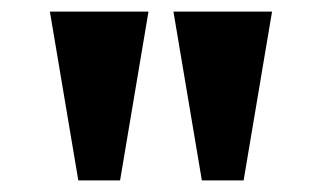

<svg xmlns="http://www.w3.org/2000/svg" viewBox="-20 -734 555 331"><path d="M115 -423H187L236 -714H66ZM328 -423H400L449 -714H279Z"/></svg>

Font: Noto Serif Armenian Condensed Black
Style: Regular
Weight: 900
Width: 3
Designer: Monotype Design Team
Foundry: Monotype Imaging Inc.
Version: Version 2.008